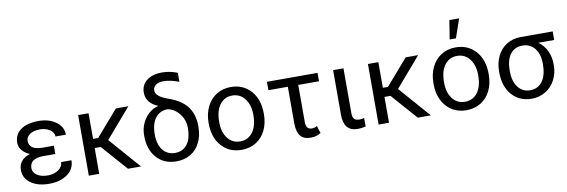

<svg xmlns="http://www.w3.org/2000/svg" viewBox="-55 -1208 4870 1649"><g transform="rotate(-10 2379.5 -384.0)"><path d="M139.6 -148.4C139.6 -203.1 177.7 -231.4 253.9 -233.4H363.3V-305.7H267.6C188.2 -305.7 148.4 -331.7 148.4 -383.8C148.4 -407.9 159.4 -427.3 181.4 -442.1C203.4 -456.9 232.6 -464.4 269 -464.4C303.9 -464.4 332.9 -456.1 356.2 -439.7C379.5 -423.3 391.1 -403.6 391.1 -380.9H481.4C481.4 -427.1 461.2 -464.8 420.7 -493.9C380.1 -523 329.6 -537.6 269 -537.6C203.3 -537.6 151.6 -524.1 114 -497.1C76.4 -470.1 57.6 -432.5 57.6 -384.3C57.6 -360.5 65.6 -338.7 81.5 -318.8C97.5 -299 119.8 -283.2 148.4 -271.5C81.7 -250 48.3 -209 48.3 -148.4C48.3 -100.6 68.5 -62.3 108.9 -33.4C149.3 -4.6 202.6 9.8 269 9.8C333.5 9.8 386.5 -5.3 428 -35.4C469.5 -65.5 490.2 -105.8 490.2 -156.2H399.9C399.9 -129.9 387.3 -107.7 362.1 -89.8C336.8 -71.9 305.8 -63 269 -63C230.6 -63 199.5 -71 175.5 -86.9C151.6 -102.9 139.6 -123.4 139.6 -148.4Z M757.3 -225.1 956.1 0H1069.8L831.5 -272L1052.2 -528.3H943.4L749.5 -304.7H705.1V-528.3H614.3V0H705.1V-225.1Z M1203.1 -619.6C1203.1 -590 1211.8 -563.8 1229.2 -541C1246.7 -518.2 1271.5 -500.5 1303.7 -487.8L1304.2 -485.4C1257.3 -474 1218.6 -446.8 1188 -403.8C1157.4 -360.8 1142.1 -312.5 1142.1 -258.8V-252.4C1142.1 -173.7 1163.5 -110.3 1206.3 -62.3C1249.1 -14.2 1306.6 9.8 1378.9 9.8C1426.1 9.8 1467.5 -1.1 1503.2 -22.7C1538.8 -44.4 1566.2 -75 1585.4 -114.5C1604.7 -154.1 1614.3 -198.7 1614.3 -248.5V-267.6C1612.6 -331.4 1595 -385.2 1561.3 -429C1527.6 -472.7 1474.7 -507.1 1402.6 -532C1330.5 -556.9 1294.4 -586.9 1294.4 -622.1C1294.4 -642.3 1302.7 -658.2 1319.1 -669.9C1335.5 -681.6 1357.7 -687.5 1385.7 -687.5C1426.1 -687.5 1470.9 -677.9 1520 -658.7L1521 -736.8C1477.4 -754.7 1432.9 -763.7 1387.7 -763.7C1330.7 -763.7 1285.7 -750.7 1252.7 -724.9C1219.6 -699 1203.1 -663.9 1203.1 -619.6ZM1233.4 -248.5C1233.4 -312.3 1246.7 -360.9 1273.4 -394.3C1300.1 -427.7 1335.6 -444.3 1379.9 -444.3C1420.6 -436.2 1454.7 -414.3 1482.2 -378.7C1509.7 -343 1523.4 -303.1 1523.4 -258.8C1523.4 -194.3 1510.4 -145.7 1484.4 -112.8C1458.3 -79.9 1423.2 -63.5 1378.9 -63.5C1334.3 -63.5 1298.9 -80 1272.7 -113C1246.5 -146.1 1233.4 -191.2 1233.4 -248.5Z M1706.1 -269V-262.7C1706.1 -180.7 1728.3 -114.7 1772.7 -64.9C1817.1 -15.1 1875.2 9.8 1946.8 9.8C1994.3 9.8 2036.4 -1.6 2073 -24.4C2109.6 -47.2 2137.8 -79 2157.5 -119.9C2177.2 -160.7 2187 -206.9 2187 -258.3V-264.6C2187 -347.3 2164.8 -413.6 2120.4 -463.4C2075.9 -513.2 2017.7 -538.1 1945.8 -538.1C1899.3 -538.1 1857.8 -526.9 1821.5 -504.4C1785.2 -481.9 1756.9 -450 1736.6 -408.7C1716.2 -367.4 1706.1 -320.8 1706.1 -269ZM1796.9 -258.3C1796.9 -324.4 1810.5 -375.2 1837.9 -410.6C1865.2 -446.1 1901.2 -463.9 1945.8 -463.9C1991.4 -463.9 2027.9 -445.9 2055.4 -409.9C2082.9 -373.9 2096.7 -327 2096.7 -269C2096.7 -204.3 2083.2 -153.9 2056.2 -117.9C2029.1 -81.9 1992.7 -64 1946.8 -64C1901.2 -64 1864.8 -81.7 1837.6 -117.2C1810.5 -152.7 1796.9 -199.7 1796.9 -258.3Z M2702.1 -455.1V-528.3H2260.7V-455.1H2430.2V-133.3C2430.5 -85.8 2440.2 -50 2459.2 -26.1C2478.3 -2.2 2508.1 9.8 2548.8 9.8C2583.3 9.8 2613 1.3 2637.7 -15.6L2617.2 -79.1C2601.2 -70.6 2586.3 -66.4 2572.3 -66.4C2538.1 -66.4 2521 -88.1 2521 -131.3V-455.1Z M2928.2 -528.3H2837.9V-137.7C2837.9 -42 2878.4 5.9 2959.5 5.9C2983.2 5.9 3006.5 2.8 3029.3 -3.4L3028.8 -77.1C3016.1 -73.2 3002 -71.3 2986.3 -71.3C2965.5 -71.3 2950.6 -76.5 2941.7 -86.9C2932.7 -97.3 2928.2 -112.8 2928.2 -133.3Z M3284.7 -225.1 3483.4 0H3597.2L3358.9 -272L3579.6 -528.3H3470.7L3276.9 -304.7H3232.4V-528.3H3141.6V0H3232.4V-225.1Z M3667 -269V-262.7C3667 -180.7 3689.2 -114.7 3733.6 -64.9C3778.1 -15.1 3836.1 9.8 3907.7 9.8C3955.2 9.8 3997.3 -1.6 4033.9 -24.4C4070.6 -47.2 4098.7 -79 4118.4 -119.9C4138.1 -160.7 4147.9 -206.9 4147.9 -258.3V-264.6C4147.9 -347.3 4125.7 -413.6 4081.3 -463.4C4036.9 -513.2 3978.7 -538.1 3906.7 -538.1C3860.2 -538.1 3818.8 -526.9 3782.5 -504.4C3746.2 -481.9 3717.9 -450 3697.5 -408.7C3677.2 -367.4 3667 -320.8 3667 -269ZM3757.8 -258.3C3757.8 -324.4 3771.5 -375.2 3798.8 -410.6C3826.2 -446.1 3862.1 -463.9 3906.7 -463.9C3952.3 -463.9 3988.9 -445.9 4016.4 -409.9C4043.9 -373.9 4057.6 -327 4057.6 -269C4057.6 -204.3 4044.1 -153.9 4017.1 -117.9C3990.1 -81.9 3953.6 -64 3907.7 -64C3862.1 -64 3825.8 -81.7 3798.6 -117.2C3771.4 -152.7 3757.8 -199.7 3757.8 -258.3ZM3896 -778.3 3869.6 -613.8H3924.3L3981 -778.3Z M4752.9 -453.6V-528.3H4471.7C4426.1 -528 4385.7 -516.8 4350.3 -494.6C4315 -472.5 4287.8 -441.7 4268.6 -402.3C4249.3 -363 4239.7 -318.5 4239.7 -269V-262.7C4239.7 -179.7 4261.4 -113.5 4304.7 -64.2C4348 -14.9 4405.1 9.8 4476.1 9.8C4521.6 9.8 4562.4 -1.3 4598.4 -23.4C4634.4 -45.6 4662.3 -75.8 4682.1 -114C4702 -152.3 4711.9 -194.2 4711.9 -239.7V-248C4711.9 -336.9 4679.4 -405.4 4614.3 -453.6ZM4330.6 -258.3C4330.6 -322.1 4343.5 -370.6 4369.4 -403.8C4395.3 -437 4430.5 -453.6 4475.1 -453.6C4520.3 -453.6 4556.1 -436.8 4582.3 -403.3C4608.5 -369.8 4621.6 -325 4621.6 -269C4621.6 -203 4608.6 -152.3 4582.8 -116.9C4556.9 -81.6 4521.3 -64 4476.1 -64C4431.2 -64 4395.7 -81.5 4369.6 -116.5C4343.6 -151.4 4330.6 -198.7 4330.6 -258.3Z"/></g></svg>

Font: Roboto1
Style: rg
Weight: 400
Designer: Google
Version: Version 2.137; 2017